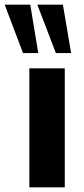

<svg xmlns="http://www.w3.org/2000/svg" viewBox="-64 -798 358 818"><path d="M61 0V-507H212V0ZM34 -572 -44 -778H65L99 -572ZM174 -572 95 -778H204L239 -572Z"/></svg>

Font: Muli ExtraBold
Style: Regular
Weight: 800
Designer: Vernon Adams
Foundry: Vernon Adams
Version: Version 2.000